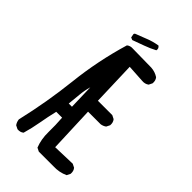

<svg xmlns="http://www.w3.org/2000/svg" viewBox="-248 -902 996 996"><g transform="rotate(45 250.0 -404.0)"><path d="M244.1 9.8 224.6 0Q207 -44.9 208 -97.2Q209 -149.4 205.1 -200.2H162.1Q150.4 -151.4 141.6 -101.1Q132.8 -50.8 119.1 -3.9Q105.5 7.8 84 5.9L64.5 -3.9Q54.7 -17.6 52.7 -35.2Q91.8 -202.1 110.4 -371.1Q128.9 -540 177.7 -703.1Q191.4 -714.8 212.9 -712.9L348.6 -710.9Q377.9 -709 401.4 -693.4Q413.1 -679.7 411.1 -658.2L401.4 -638.7Q385.7 -627 364.3 -628.9L266.6 -634.8L274.4 -393.6H379.9L399.4 -383.8Q411.1 -370.1 409.2 -348.6L399.4 -329.1Q385.7 -319.3 370.1 -317.4H278.3L288.1 -66.4L413.1 -70.3L432.6 -60.5Q444.3 -46.9 442.4 -25.4L432.6 -5.9Q395.5 11.7 350.6 9.8ZM201.2 -276.4 197.3 -415Q187.5 -381.8 184.6 -346.7Q181.6 -311.5 177.7 -276.4ZM177.7 -742.2 164.1 -748 160.2 -769.5 164.1 -775.4Q195.3 -787.1 226.6 -799.8Q257.8 -812.5 293.9 -818.4Q307.6 -808.6 303.7 -793Q274.4 -777.3 241.7 -765.6Q209 -753.9 177.7 -742.2Z"/></g></svg>

Font: JasonHandwriting4
Style: Regular
Weight: 400
Version: Version 1.01.21